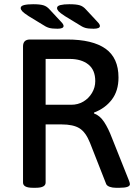

<svg xmlns="http://www.w3.org/2000/svg" viewBox="-20 -887 650 909"><path d="M252 -751Q227 -751 212.5 -755Q198 -759 179 -772L115 -811Q92 -826 85 -834Q78 -842 78 -849Q78 -859 94 -863Q110 -867 137 -867Q169 -867 185.5 -862Q202 -857 215 -842L269 -784Q281 -772 281 -764Q281 -751 252 -751ZM423 -751Q398 -751 384 -755Q370 -759 351 -772L287 -811Q264 -826 257 -834Q250 -842 250 -849Q250 -859 266 -863Q282 -867 308 -867Q341 -867 357.5 -862Q374 -857 387 -842L441 -784Q453 -772 453 -764Q453 -751 423 -751ZM135 2Q89 2 89 -23V-667Q89 -700 122 -700H298Q418 -700 479.5 -656.5Q541 -613 541 -520Q541 -457 509.5 -415.5Q478 -374 425 -354V-350Q453 -340 473 -309.5Q493 -279 510 -234L591 -31Q595 -20 595 -15Q595 2 547 2H528Q512 2 499.5 -2.5Q487 -7 483 -15L406 -211Q386 -261 356.5 -279.5Q327 -298 271 -298H196V-23Q196 2 150 2ZM196 -391H317Q349 -391 374.5 -406Q400 -421 415.5 -447Q431 -473 431 -503Q431 -556 398 -582Q365 -608 310 -608H196Z"/></svg>

Font: Asap Medium
Style: Regular
Weight: 500
Designer: Pablo Cosgaya
Foundry: Omnibus-Type
Version: Version 3.001; ttfautohint (v1.8.3)